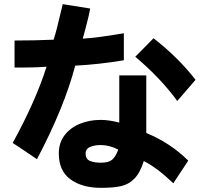

<svg xmlns="http://www.w3.org/2000/svg" viewBox="-20 -758 1002 924"><path d="M342 -442Q290 -243 158 8L100 -31Q88 -39 73.5 -49Q59 -59 41 -70Q152 -272 204 -437Q160 -433 93 -433H50V-563Q146 -563 238 -567Q254 -617 271 -693L282 -738L414 -717Q408 -683 398 -646Q388 -609 385 -596Q382 -588 378 -572Q448 -576 576 -598V-468Q457 -448 342 -442ZM903 -353Q857 -299 833 -272Q755 -380 631 -485L719 -574Q838 -481 921 -374ZM672 17Q654 74 627 101.5Q600 129 563.5 137.5Q527 146 466 146Q375 146 319 105Q263 64 263 -19Q263 -71 291 -107.5Q319 -144 365 -162.5Q411 -181 464 -181Q505 -181 554 -168V-395H684V-118Q799 -71 886 15L814 124Q737 50 672 17ZM464 -60Q436 -60 414 -51Q392 -42 392 -19Q392 7 412 16Q432 25 466 25Q501 25 518.5 11.5Q536 -2 549 -38Q507 -60 464 -60Z"/></svg>

Font: Gmarket Sans TTF Bold
Style: Regular
Weight: 700
Designer: Creative Director : Sungho Lee; Art Director : Kiwoong Choi; Project Manager : Sori Yang, Jongwook Yoon; Font Designer :
Foundry: Sandoll Inc.
Version: Version 1.000;hotconv 1.0.109;makeotfexe 2.5.65596